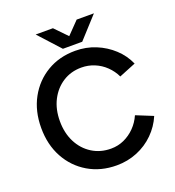

<svg xmlns="http://www.w3.org/2000/svg" viewBox="-157 -1005 1037 1140"><g transform="rotate(-20 361.5 -435.5)"><path d="M386 12Q285 12 206.5 -34.5Q128 -81 83.5 -162.5Q39 -244 39 -350Q39 -456 83.5 -537.5Q128 -619 206 -665.5Q284 -712 385 -712Q453 -712 513 -687.5Q573 -663 619.5 -620Q666 -577 691 -520L585 -477Q567 -515 536.5 -544.5Q506 -574 467 -590Q428 -606 385 -606Q319 -606 267.5 -573Q216 -540 186.5 -482.5Q157 -425 157 -350Q157 -275 186.5 -217Q216 -159 268.5 -126Q321 -93 388 -93Q432 -93 470.5 -110.5Q509 -128 539.5 -159Q570 -190 588 -231L694 -188Q669 -129 623 -83.5Q577 -38 516 -13Q455 12 386 12ZM329 -748V-751L457 -883H566L443 -748ZM321 -748 198 -883H307L435 -751V-748Z"/></g></svg>

Font: Figtree Light SemiBold
Style: Regular
Weight: 600
Version: Version 2.002